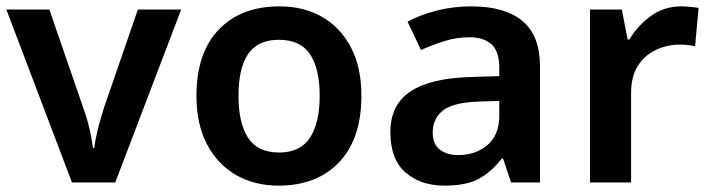

<svg xmlns="http://www.w3.org/2000/svg" viewBox="-20 -573 2233 603"><path d="M206 0 0 -543H135L243 -230Q250 -211 256 -188.5Q262 -166 266 -145Q270 -124 272 -108H276Q278 -125 282.5 -146Q287 -167 293 -189Q299 -211 305 -230L413 -543H549L342 0Z M1115 -272Q1115 -137 1045 -63.5Q975 10 855 10Q780 10 722 -23Q664 -56 630.5 -119Q597 -182 597 -272Q597 -407 667 -480Q737 -553 858 -553Q934 -553 991.5 -520Q1049 -487 1082 -424.5Q1115 -362 1115 -272ZM729 -272Q729 -187 759 -140.5Q789 -94 857 -94Q923 -94 953.5 -140.5Q984 -187 984 -272Q984 -358 953.5 -403Q923 -448 856 -448Q789 -448 759 -403Q729 -358 729 -272Z M1460 -553Q1566 -553 1621 -507Q1676 -461 1676 -364V0H1585L1560 -75H1556Q1521 -31 1482 -10.5Q1443 10 1375 10Q1302 10 1254 -31Q1206 -72 1206 -158Q1206 -243 1268 -285Q1330 -327 1455 -331L1548 -334V-361Q1548 -412 1523.5 -434Q1499 -456 1455 -456Q1414 -456 1376 -444Q1338 -432 1302 -416L1260 -505Q1301 -527 1352.5 -540Q1404 -553 1460 -553ZM1483 -254Q1402 -251 1370.5 -225.5Q1339 -200 1339 -157Q1339 -120 1361.5 -103Q1384 -86 1419 -86Q1474 -86 1511 -117.5Q1548 -149 1548 -210V-256Z M2120 -553Q2132 -553 2148 -551.5Q2164 -550 2174 -548L2163 -428Q2154 -430 2140 -431.5Q2126 -433 2115 -433Q2076 -433 2040.5 -416.5Q2005 -400 1983.5 -366.5Q1962 -333 1962 -281V0H1833V-543H1933L1951 -449H1957Q1981 -491 2023 -522Q2065 -553 2120 -553Z"/></svg>

Font: Noto Sans NKo Unjoined SemiBold
Style: Regular
Weight: 600
Designer: Monotype Design Team
Foundry: Monotype Imaging Inc.
Version: Version 2.004